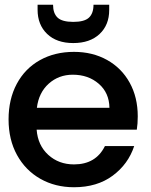

<svg xmlns="http://www.w3.org/2000/svg" viewBox="-20 -778 635 807"><path d="M555 -233H134Q139 -167 183 -127Q227 -87 291 -87Q383 -87 421 -164H544Q519 -88 453.5 -39.5Q388 9 291 9Q212 9 149.5 -26.5Q87 -62 51.5 -126.5Q16 -191 16 -276Q16 -361 50.5 -425.5Q85 -490 147.5 -525Q210 -560 291 -560Q369 -560 430 -526Q491 -492 525 -430.5Q559 -369 559 -289Q559 -258 555 -233ZM440 -325Q439 -388 395 -426Q351 -464 286 -464Q227 -464 185 -426.5Q143 -389 135 -325ZM288 -597Q218 -597 178 -635.5Q138 -674 138 -737V-758H203Q203 -722 222 -704Q241 -686 288 -686Q335 -686 354 -704Q373 -722 373 -758H439V-736Q439 -673 398.5 -635Q358 -597 288 -597Z"/></svg>

Font: Poppins Medium A&M
Style: Regular
Weight: 500
Designer: Ninad Kale (Devanagari), Jonny Pinhorn (Latin)
Foundry: Indian Type Foundry
Version: 4.004